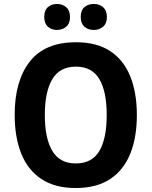

<svg xmlns="http://www.w3.org/2000/svg" viewBox="-20 -938 764 968"><path d="M670 -358Q670 -246 637 -163.5Q604 -81 535.5 -35.5Q467 10 362 10Q257 10 188.5 -35.5Q120 -81 87 -164Q54 -247 54 -359Q54 -530 130 -627.5Q206 -725 363 -725Q468 -725 536 -680Q604 -635 637 -552.5Q670 -470 670 -358ZM206 -358Q206 -241 243.5 -177.5Q281 -114 362 -114Q444 -114 481 -177Q518 -240 518 -358Q518 -476 481 -539Q444 -602 363 -602Q281 -602 243.5 -538.5Q206 -475 206 -358ZM203 -852Q203 -886 221.5 -902Q240 -918 267 -918Q295 -918 314 -901.5Q333 -885 333 -852Q333 -820 314 -803.5Q295 -787 267 -787Q240 -787 221.5 -803.5Q203 -820 203 -852ZM387 -852Q387 -886 405.5 -902Q424 -918 453 -918Q481 -918 500 -901.5Q519 -885 519 -852Q519 -820 500 -803.5Q481 -787 453 -787Q424 -787 405.5 -803.5Q387 -820 387 -852Z"/></svg>

Font: Noto Sans Gujarati UI SemiCondensed
Style: Bold
Weight: 700
Width: 4
Designer: Jelle Bosma - Monotype Design Team, Universal Thirst
Foundry: Monotype Imaging Inc.
Version: Version 2.106; ttfautohint (v1.8.4.7-5d5b)